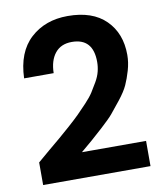

<svg xmlns="http://www.w3.org/2000/svg" viewBox="-83 -812 739 870"><g transform="rotate(-10 287.0 -377.5)"><path d="M45 -10V-114Q62 -129 99 -160Q136 -191 154.5 -206.5Q173 -222 205 -250.5Q237 -279 254.5 -296.5Q272 -314 296 -339.5Q320 -365 332.5 -384.5Q345 -404 358.5 -427.5Q372 -451 377.5 -473Q383 -495 383 -517Q383 -626 285 -626Q235 -626 208 -592.5Q181 -559 180 -501H44Q48 -621 115.5 -683Q183 -745 287 -745Q401 -745 462 -684.5Q523 -624 523 -525Q523 -490 512.5 -454Q502 -418 489.5 -390.5Q477 -363 448.5 -327Q420 -291 404 -272Q388 -253 348.5 -217Q309 -181 297 -171Q285 -161 244 -126H539V-10Z"/></g></svg>

Font: SVN-Poppins SemiBold
Style: Regular
Weight: 600
Designer: Ninad Kale (Devanagari), Jonny Pinhorn (Latin)
Foundry: Indian Type Foundry
Version: Version 3.002 2017